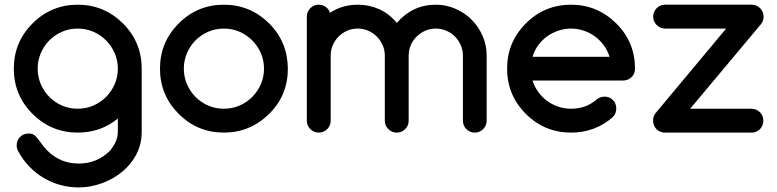

<svg xmlns="http://www.w3.org/2000/svg" viewBox="-20 -567 3321 821"><path d="M483.9 -60.1Q410.6 0 312.5 0Q199.2 0 119.1 -80.1Q39.1 -160.2 39.1 -273.4Q39.1 -386.7 119.1 -466.8Q199.2 -546.9 312.5 -546.9Q424.8 -546.9 505.9 -466.8Q585.9 -386.7 585.9 -273.4V-2Q585.9 33.2 575.2 64.5Q564.5 95.7 545.4 121.8Q526.4 147.9 500.5 168.9Q474.6 189.9 444.6 204.3Q414.6 218.8 381.8 226.6Q349.1 234.4 316.4 234.4Q277.3 234.4 239.7 224.4Q202.1 214.4 168.5 194.8Q134.8 175.3 106.7 146.5Q78.6 117.7 59.1 82Q51.3 70.8 51.3 54.7Q51.3 32.7 65.9 18.3Q80.6 3.9 102.5 3.9Q117.2 3.9 126.7 10.7Q136.2 17.6 152.8 41Q169.4 64.5 182.1 76.7Q237.8 132.3 316.4 132.3Q395.5 132.3 450.2 77.6Q483.9 36.6 483.9 -2ZM312.5 -444.8Q276.4 -444.8 245.1 -431.2Q213.9 -417.5 190.9 -394.3Q168 -371.1 154.5 -339.8Q141.1 -308.6 141.1 -273.4Q141.1 -238.3 154.5 -207Q168 -175.8 190.9 -152.6Q213.9 -129.4 245.1 -115.7Q276.4 -102.1 312.5 -102.1Q348.1 -102.1 379.4 -115.7Q410.6 -129.4 433.8 -152.8Q457 -176.3 470.5 -207.3Q483.9 -238.3 483.9 -273.4Q483.9 -308.6 470.5 -339.6Q457 -370.6 433.8 -394Q410.6 -417.5 379.4 -431.2Q348.1 -444.8 312.5 -444.8Z M937.5 -444.8Q901.4 -444.8 870.1 -431.2Q838.9 -417.5 815.9 -394.3Q793 -371.1 779.5 -339.8Q766.1 -308.6 766.1 -273.4Q766.1 -238.3 779.5 -207Q793 -175.8 815.9 -152.6Q838.9 -129.4 870.1 -115.7Q901.4 -102.1 937.5 -102.1Q973.1 -102.1 1004.4 -115.7Q1035.6 -129.4 1058.8 -152.8Q1082 -176.3 1095.5 -207.3Q1108.9 -238.3 1108.9 -273.4Q1108.9 -308.6 1095.5 -339.6Q1082 -370.6 1058.8 -394Q1035.6 -417.5 1004.4 -431.2Q973.1 -444.8 937.5 -444.8ZM1210.9 -273.4Q1210.9 -159.2 1130.9 -80.1Q1049.8 0 937.5 0Q824.2 0 744.1 -80.1Q664.1 -160.2 664.1 -273.4Q664.1 -386.7 744.1 -466.8Q824.2 -546.9 937.5 -546.9Q1049.8 -546.9 1130.9 -466.8Q1170.9 -426.8 1190.7 -378.4Q1210.4 -330.1 1210.9 -273.4Z M2061 -51.3Q2061 -29.8 2046.1 -14.9Q2031.2 0 2010.3 0Q1988.8 0 1974.1 -14.9Q1959.5 -29.8 1959.5 -51.3V-329.1Q1959.5 -352.5 1950.4 -373.5Q1941.4 -394.5 1925.8 -410.4Q1910.2 -426.3 1888.9 -435.5Q1867.7 -444.8 1843.3 -444.8Q1819.3 -444.8 1798.3 -435.5Q1777.3 -426.3 1761.5 -410.6Q1745.6 -395 1736.6 -374Q1727.5 -353 1727.5 -329.1V-51.3Q1727.5 -29.8 1712.6 -14.9Q1697.8 0 1676.8 0Q1655.3 0 1640.4 -14.9Q1625.5 -29.8 1625.5 -51.3V-329.1Q1625.5 -353 1616.2 -374Q1606.9 -395 1591.3 -410.6Q1575.7 -426.3 1554.7 -435.5Q1533.7 -444.8 1509.8 -444.8Q1485.8 -444.8 1464.8 -435.8Q1443.8 -426.8 1428 -410.9Q1412.1 -395 1403.1 -374Q1394 -353 1394 -329.1V-51.3Q1394 -29.8 1379.2 -14.9Q1364.3 0 1343.3 0Q1321.8 0 1306.9 -14.9Q1292 -29.8 1292 -51.3V-496.1Q1292 -517.1 1306.9 -532Q1321.8 -546.9 1342.8 -546.9Q1359.9 -546.9 1373 -537.4Q1386.2 -527.8 1391.1 -512.2Q1443.4 -546.9 1509.8 -546.9Q1558.6 -546.9 1601.6 -527.6Q1644.5 -508.3 1676.8 -469.2Q1744.6 -546.9 1843.3 -546.9Q1887.7 -546.9 1927.5 -529.5Q1967.3 -512.2 1996.8 -482.7Q2026.4 -453.1 2043.7 -413.3Q2061 -373.5 2061 -329.1Z M2564.5 -153.8Q2586.4 -153.8 2600.8 -139.4Q2615.2 -125 2615.2 -103Q2615.2 -81.5 2600.6 -66.4Q2524.9 0 2421.9 0Q2308.6 0 2228.5 -80.1Q2148.4 -160.2 2148.4 -273.4Q2148.4 -386.7 2228.5 -466.8Q2308.6 -546.9 2421.9 -546.9Q2534.2 -546.9 2615.2 -466.8Q2655.3 -427.2 2675.3 -378.7Q2695.3 -330.1 2695.3 -273.4Q2695.3 -251.5 2680.4 -237.1Q2665.5 -222.7 2644 -222.7H2257.3Q2265.6 -195.8 2281.7 -173.6Q2297.9 -151.4 2319.6 -135.5Q2341.3 -119.6 2367.4 -110.8Q2393.6 -102.1 2421.9 -102.1Q2454.1 -102.1 2481 -111.8Q2507.8 -121.6 2530.8 -141.1Q2545.4 -153.3 2564.5 -153.8ZM2586.4 -324.2Q2578.1 -351.1 2561.8 -373.3Q2545.4 -395.5 2523.7 -411.4Q2502 -427.2 2475.8 -436Q2449.7 -444.8 2421.9 -444.8Q2394 -444.8 2367.7 -436Q2341.3 -427.2 2319.3 -411.4Q2297.4 -395.5 2281.2 -373.3Q2265.1 -351.1 2257.3 -324.2Z M3193.8 0H2823.2Q2812.5 0 2803.2 -3.9Q2793.9 -7.8 2787.1 -14.6Q2780.3 -21.5 2776.4 -31.2Q2772.5 -40.5 2772.5 -50.8Q2772.5 -68.8 2782.7 -82.5L3085 -444.8H2823.2Q2802.7 -445.3 2788.1 -460Q2773.4 -474.6 2772.9 -496.1Q2773.4 -517.6 2788.1 -532.2Q2802.7 -546.9 2823.2 -546.9H3193.8Q3204.6 -546.9 3213.9 -543Q3223.1 -539.1 3230 -532.2Q3237.3 -525.4 3241.2 -515.6Q3245.1 -506.3 3245.1 -496.1Q3245.1 -476.1 3232.9 -462.4L2931.2 -102.1H3193.8Q3214.8 -101.6 3229.5 -86.9Q3244.1 -72.3 3244.1 -51.3Q3244.1 -29.3 3229.5 -14.6Q3214.8 0 3193.8 0Z"/></svg>

Font: Comfortaa
Style: Bold
Weight: 700
Designer: Johan Aakerlund
Foundry: Johan Aakerlund
Version: Version 2.001; ttfautohint (v1.4.1)